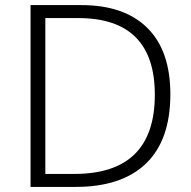

<svg xmlns="http://www.w3.org/2000/svg" viewBox="-20 -734 751 754"><path d="M649 -364Q649 -184 553.5 -92Q458 0 277 0H100V-714H299Q468 -714 558.5 -624.5Q649 -535 649 -364ZM588 -362Q588 -663 287 -663H158V-51H272Q588 -51 588 -362Z"/></svg>

Font: Noto Sans Lao Looped Light
Style: Regular
Weight: 300
Designer: Mark Frömberg, Ben Mitchell
Foundry: The Fontpad Ltd
Version: Version 1.002; ttfautohint (v1.8.4.7-5d5b)